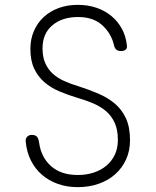

<svg xmlns="http://www.w3.org/2000/svg" viewBox="-20 -760 640 790"><path d="M449 -574Q438 -622 401 -656Q364 -690 301 -690Q236 -690 195.5 -656Q155 -622 155 -561Q155 -525 166.5 -499.5Q178 -474 197.5 -456.5Q217 -439 243.5 -427Q270 -415 300 -406Q344 -392 383 -375.5Q422 -359 451.5 -334.5Q481 -310 498 -273.5Q515 -237 515 -183Q515 -140 499 -104.5Q483 -69 454.5 -43.5Q426 -18 386.5 -4Q347 10 300 10Q255 10 217.5 -3.5Q180 -17 152 -41.5Q124 -66 107 -100Q90 -134 86 -176Q84 -188 91 -196.5Q98 -205 111 -205Q123 -205 130.5 -199Q138 -193 141 -173Q149 -113 190 -76.5Q231 -40 300 -40Q336 -40 366 -50Q396 -60 418 -78.5Q440 -97 452.5 -123.5Q465 -150 465 -184Q465 -226 452 -254.5Q439 -283 417 -302Q395 -321 365 -334Q335 -347 300 -357Q260 -369 224.5 -384Q189 -399 162.5 -422Q136 -445 120.5 -478Q105 -511 105 -559Q105 -599 119.5 -632.5Q134 -666 160 -690Q186 -714 221.5 -727Q257 -740 300 -740Q342 -740 377 -728Q412 -716 438.5 -694Q465 -672 481.5 -641.5Q498 -611 502 -574Q504 -562 497.5 -556Q491 -550 478 -550Q466 -550 459 -555.5Q452 -561 449 -574Z"/></svg>

Font: Maple Mono NL Thin
Style: Regular
Weight: 250
Monospace: yes
Designer: subframe7536
Version: Version 7.000